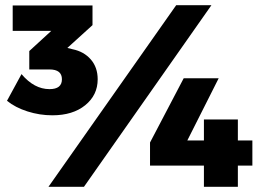

<svg xmlns="http://www.w3.org/2000/svg" viewBox="-20 -721 994 741"><path d="M357 -415Q357 -354 309 -315Q261 -276 182 -276Q133 -276 86 -291Q39 -306 7 -332L63 -435Q112 -377 171 -377Q219 -377 219 -415Q219 -453 171 -453H93V-524L178 -602H29V-700H337V-624L240 -536L260 -531Q304 -522 330.5 -491.5Q357 -461 357 -415ZM660 -701H796L304 0H167ZM689 -419H824L703 -179H767V-260H898V-179H954V-82H898V0H767V-82H559V-171Z"/></svg>

Font: #9Slide03 Montserrat ExtraBold
Style: Regular
Weight: 800
Designer: Julieta Ulanovsky
Foundry: Julieta Ulanovsky
Version: Version 6.001